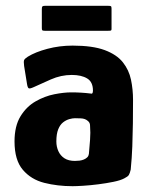

<svg xmlns="http://www.w3.org/2000/svg" viewBox="-20 -634 506 661"><path d="M230 7Q178 7 132.5 -4.5Q87 -16 58.5 -49.5Q30 -83 30 -147Q30 -200 50.5 -233.5Q71 -267 102.5 -285Q134 -303 167 -309.5Q200 -316 225 -316Q243 -316 259.5 -315Q276 -314 292 -312Q300 -309 300 -322Q300 -352 280 -364Q260 -376 227 -376Q190 -376 155 -360.5Q120 -345 96 -334Q83 -328 79 -330Q75 -332 73 -345L63 -407Q61 -422 63 -427Q65 -432 76 -439Q102 -455 143.5 -466Q185 -477 230 -477Q299 -477 340.5 -461.5Q382 -446 403 -419.5Q424 -393 431 -359.5Q438 -326 438 -290Q438 -250 437.5 -210Q437 -170 435.5 -130Q434 -90 430 -50Q427 -37 423.5 -31.5Q420 -26 408 -20Q395 -13 370.5 -8Q346 -3 318.5 0.5Q291 4 267 5.5Q243 7 230 7ZM238 -80Q246 -80 254 -81Q262 -82 269 -85Q276 -88 280.5 -92.5Q285 -97 286 -104Q288 -127 290 -152Q292 -177 290 -202Q290 -212 282 -218Q273 -226 258 -226.5Q243 -227 238 -227Q230 -227 219 -224Q208 -221 197.5 -213Q187 -205 180.5 -189Q174 -173 174 -147Q174 -129 181 -113.5Q188 -98 202 -89Q216 -80 238 -80ZM364 -534Q364 -530 362 -529Q360 -528 351 -528H135Q127 -528 125.5 -530Q124 -532 124 -537V-603Q124 -610 126 -612Q128 -614 135 -614H352Q360 -614 362 -612.5Q364 -611 364 -604Z"/></svg>

Font: Glory ExtraBold
Style: Regular
Weight: 800
Designer: Robert Leuschke
Foundry: Robert Leuschke
Version: Version 1.011